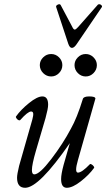

<svg xmlns="http://www.w3.org/2000/svg" viewBox="-20 -869 499 902"><path d="M300.8 -663.1 244.1 -835Q241.2 -842.3 251.2 -847.2Q261.2 -852.1 265.1 -845.2L318.8 -744.1Q325.2 -730 331.1 -730Q336.4 -730 347.2 -742.2L439.9 -847.2Q443.8 -850.1 449 -848.9Q454.1 -847.7 457.5 -843.3Q460.9 -838.9 458 -835L339.8 -661.1Q328.1 -644 317.9 -644Q307.6 -644 300.8 -663.1ZM167 -563Q167 -584 182.9 -599.6Q198.7 -615.2 220.2 -615.2Q241.7 -615.2 257.3 -599.6Q272.9 -584 272.9 -563Q272.9 -541.5 257.3 -525.6Q241.7 -509.8 220.2 -509.8Q198.7 -509.8 182.9 -525.6Q167 -541.5 167 -563ZM382.8 -509.8Q361.3 -509.8 345.7 -525.6Q330.1 -541.5 330.1 -563Q330.1 -584 345.7 -599.6Q361.3 -615.2 382.8 -615.2Q403.8 -615.2 419.4 -599.6Q435.1 -584 435.1 -563Q435.1 -541.5 419.4 -525.6Q403.8 -509.8 382.8 -509.8ZM98.1 13.2Q60.1 13.2 60.1 -34.2Q60.1 -49.8 69.8 -89.8L131.8 -307.1Q137.2 -327.1 136 -336.2Q134.8 -345.2 126 -345.2Q110.8 -345.2 75.2 -305.2Q71.8 -302.2 66.7 -304.7Q61.5 -307.1 57.4 -313Q53.2 -318.8 55.2 -321.8Q77.1 -353 116 -384.5Q154.8 -416 179.2 -416Q206.1 -416 206.1 -377Q206.1 -358.9 193.8 -314L148.9 -161.1Q129.9 -96.2 129.9 -69.8Q129.9 -49.8 141.1 -49.8Q166 -49.8 220.9 -121.8Q275.9 -193.8 313 -264.2Q341.8 -314.9 369.1 -403.8Q372.6 -416 398.9 -416Q428.2 -416 428.2 -405.8L346.2 -117.2Q329.1 -58.1 346.2 -58.1Q364.3 -58.1 401.9 -97.2Q404.3 -100.1 409.9 -96.9Q415.5 -93.8 419.7 -88.4Q423.8 -83 421.9 -80.1Q398.4 -47.4 359.6 -17.1Q320.8 13.2 293.9 13.2Q267.1 13.2 267.1 -27.8Q267.1 -50.8 278.8 -94.2L308.1 -196.8Q163.1 13.2 98.1 13.2Z"/></svg>

Font: Junicode SmCond
Style: Italic
Weight: 400
Width: 4
Italic angle: -11°
Designer: Peter S. Baker
Version: Version 2.206